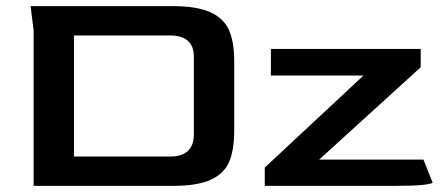

<svg xmlns="http://www.w3.org/2000/svg" viewBox="-20 -608 1455 628"><path d="M90 -508 80 -588H544Q623 -588 667 -568.5Q711 -549 728.5 -510.5Q746 -472 746 -410V-179Q746 -116 729 -77.5Q712 -39 668 -19.5Q624 0 544 0H90ZM536 -96Q613 -96 614 -167V-422Q614 -492 536 -492H222V-96ZM846 -60 1169 -361H866V-448H1356V-388L1024 -86H1365L1395 -11Q1392 -6 1360 -3Q1328 0 1264 0H846Z"/></svg>

Font: Gold
Style: Regular
Weight: 400
Designer: jaiki
Version: Version 1.000